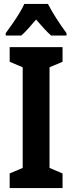

<svg xmlns="http://www.w3.org/2000/svg" viewBox="-20 -953 366 973"><path d="M297 0H29V-74L95 -102V-612L29 -640V-714H297V-640L231 -612V-102L297 -74ZM223 -933Q240 -900 264.5 -861.5Q289 -823 317 -785V-773H239Q222 -788 203 -808.5Q184 -829 163 -854Q141 -828 122 -807Q103 -786 88 -773H9V-785Q24 -805 43 -832.5Q62 -860 78.5 -887Q95 -914 103 -933Z"/></svg>

Font: Noto Sans Lao ExtraCondensed
Style: Bold
Weight: 700
Width: 2
Designer: Monotype Design Team
Foundry: Monotype Imaging Inc.
Version: Version 2.003; ttfautohint (v1.8.4.7-5d5b)